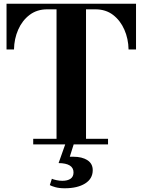

<svg xmlns="http://www.w3.org/2000/svg" viewBox="-20 -774 764 1029"><path d="M158 0V-30H283V-724H233Q178 -724 138.5 -694Q99 -664 77.5 -615Q56 -566 55 -509H15V-754H709V-509H669Q668 -566 646.5 -615Q625 -664 586 -694Q547 -724 491 -724H441V-30H559V0ZM327 235Q297 235 276 229Q255 223 247 218L258 184Q266 188 282.5 191.5Q299 195 314 195Q342 195 358 184Q374 173 374 150Q374 101 294 100L333 -10H378L354 66H373Q420 66 448.5 84.5Q477 103 477 138Q477 184 436 209.5Q395 235 327 235Z"/></svg>

Font: Libre Bodoni
Style: Bold
Weight: 700
Designer: Pablo Impallari, Rodrigo Fuenzalida
Foundry: Impallari Type
Version: Version 2.005;gftools[0.9.23]